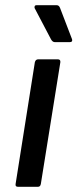

<svg xmlns="http://www.w3.org/2000/svg" viewBox="-20 -718 298 738"><path d="M49 0Q38 0 40 -11L114 -479Q117 -490 127 -490H202Q213 -490 212 -479L137 -11Q135 0 126 0ZM191 -556Q182 -556 176 -567L113 -687Q112 -691 113.5 -694.5Q115 -698 120 -698H198Q207 -698 211 -687L257 -567Q260 -556 248 -556Z"/></svg>

Font: Sofia Sans SemiBold
Style: Italic
Weight: 600
Italic angle: -9°
Designer: Botio Nikoltchev, Ani Petrova
Foundry: lettersoup
Version: Version 4.100-B